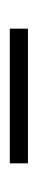

<svg xmlns="http://www.w3.org/2000/svg" viewBox="142 -902 78 402"><g transform="rotate(90 181.0 -701.0)"><path d="M322 -720.5V-682.5H40V-720.5Z"/></g></svg>

Font: Hepta Slab ExtraLight Light
Style: Regular
Weight: 300
Version: Version 1.100